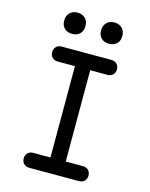

<svg xmlns="http://www.w3.org/2000/svg" viewBox="-137 -1031 873 1117"><g transform="rotate(15 300.0 -472.5)"><path d="M346 -90H450Q470 -90 482.5 -77.5Q495 -65 495 -45Q495 -25 482.5 -12.5Q470 0 450 0H150Q130 0 117.5 -12.5Q105 -25 105 -45Q105 -65 117.5 -77.5Q130 -90 150 -90H254V-640H150Q130 -640 117.5 -652.5Q105 -665 105 -685Q105 -705 117.5 -717.5Q130 -730 150 -730H450Q470 -730 482.5 -717.5Q495 -705 495 -685Q495 -665 482.5 -652.5Q470 -640 450 -640H346ZM411 -817Q382 -817 364.5 -834Q347 -851 347 -880Q347 -910 364.5 -927.5Q382 -945 411 -945Q440 -945 457.5 -927.5Q475 -910 475 -880Q475 -851 457.5 -834Q440 -817 411 -817ZM189 -817Q160 -817 142.5 -834Q125 -851 125 -880Q125 -910 142.5 -927.5Q160 -945 189 -945Q218 -945 235.5 -927.5Q253 -910 253 -880Q253 -851 235.5 -834Q218 -817 189 -817Z"/></g></svg>

Font: Maple Mono
Style: Regular
Weight: 400
Monospace: yes
Designer: subframe7536
Version: Version 7.300